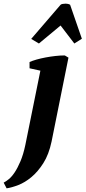

<svg xmlns="http://www.w3.org/2000/svg" viewBox="-101 -814 466 1046"><path d="M119 -429 60 -442V-476Q75 -483 98 -489.5Q121 -496 147.5 -501Q174 -506 201 -509Q228 -512 252 -512L272 -500L180 -43Q165 28 135 75Q105 122 70 151Q35 180 -1 194Q-37 208 -65 212L-81 181Q-69 175 -53 162Q-37 149 -21 125Q-5 101 10.5 64.5Q26 28 37 -24ZM111 -577 69 -602 229 -788Q232 -791 239.5 -792.5Q247 -794 255 -794Q272 -794 281 -788L345 -603L304 -577L229 -675Z"/></svg>

Font: PT Serif
Style: Bold Italic
Weight: 700
Italic angle: -12°
Designer: A.Korolkova, O.Umpeleva, V.Yefimov
Foundry: ParaType Ltd
Version: Version 1.000W OFL